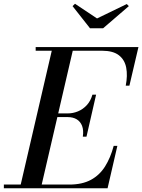

<svg xmlns="http://www.w3.org/2000/svg" viewBox="-66 -1000 755 1020"><path d="M39.5 0 213.5 -750H325L151 0ZM-45.5 0V-19.5H302Q370.5 -19.5 416.8 -44.5Q463 -69.5 492 -115.5Q521 -161.5 538 -225H557.5L505.5 0ZM374 -274Q379 -307.5 370.2 -330.8Q361.5 -354 341.8 -366Q322 -378 293.5 -378H224V-397.5H293.5Q322 -397.5 348.5 -408.5Q375 -419.5 395.2 -441.5Q415.5 -463.5 425 -497H444.5L393.5 -274ZM602 -545Q612.5 -598.5 604.5 -640.5Q596.5 -682.5 565.5 -706.5Q534.5 -730.5 476 -730.5H123.5V-750H669.5L621.5 -545ZM412 -850 319.5 -967.5 332.5 -980 449.5 -902 607.5 -978.5 618.5 -967.5 482 -850Z"/></svg>

Font: Bodoni Moda 11pt Medium
Style: Italic
Weight: 500
Italic angle: -13°
Designer: Owen Earl
Foundry: indestructible type
Version: Version 2.004